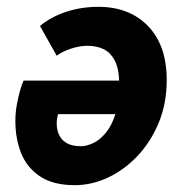

<svg xmlns="http://www.w3.org/2000/svg" viewBox="-20 -530 535 562"><path d="M199 12Q136 12 97.5 -13.5Q59 -39 42 -81.5Q25 -124 25 -176Q25 -201 29.5 -225Q34 -249 39.5 -267.5Q45 -286 49 -294H357L346 -196H150Q148 -189 147 -183Q146 -177 146 -168Q146 -150 153 -135Q160 -120 175.5 -111Q191 -102 217 -102Q233 -102 252.5 -111Q272 -120 289.5 -141Q307 -162 318 -196.5Q329 -231 329 -282Q329 -327 316.5 -351.5Q304 -376 283.5 -386Q263 -396 236 -396Q214 -396 189 -388Q164 -380 146 -367L97 -454Q128 -480 172.5 -495Q217 -510 268 -510Q359 -510 413.5 -453.5Q468 -397 468 -296Q468 -227 444.5 -170.5Q421 -114 382 -73Q343 -32 295.5 -10Q248 12 199 12Z"/></svg>

Font: Source Sans 3 ExtraBold
Style: Italic
Weight: 800
Italic angle: -11°
Version: Version 3.052;hotconv 1.1.0;makeotfexe 2.6.0